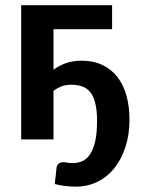

<svg xmlns="http://www.w3.org/2000/svg" viewBox="-20 -533 538 734"><path d="M408.5 -513V-421.5H184.5V-266.5Q207 -283 233.2 -292Q259.5 -301 292 -301Q337 -301 371.2 -284.8Q405.5 -268.5 428.5 -239Q451.5 -209.5 463.2 -168Q475 -126.5 475 -76Q475 -17.5 459.2 30Q443.5 77.5 416.2 111Q389 144.5 351.5 162.5Q314 180.5 270.5 180.5Q250 180.5 230.5 178.2Q211 176 189.5 170.5Q190 161 191 154Q192 147 192.8 140.2Q193.5 133.5 194.2 126.2Q195 119 196 109.5Q197 99.5 203.8 93.2Q210.5 87 222.5 87Q228.5 87 237.2 88.8Q246 90.5 257.5 90.5Q278 90.5 295.2 82.8Q312.5 75 324.8 56.2Q337 37.5 344 6.8Q351 -24 351 -70.5Q351 -111.5 344.2 -138.5Q337.5 -165.5 324.8 -181Q312 -196.5 293.8 -202.8Q275.5 -209 253 -209Q229.5 -209 214 -202.5Q198.5 -196 184.5 -186V0H61V-513Z"/></svg>

Font: Lato
Style: Bold
Weight: 700
Designer: Lukasz Dziedzic
Foundry: tyPoland Lukasz Dziedzic
Version: Version 2.007; 2014-02-27